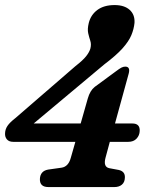

<svg xmlns="http://www.w3.org/2000/svg" viewBox="-22 -739 573 758"><path d="M324.5 -350Q333.5 -381.5 352 -396L435 -457Q449.5 -468 457.2 -472Q465 -476 472.5 -476Q493.5 -476 486 -448L432 -251.5H500.5Q531 -251.5 529.5 -222Q529 -204.5 517.2 -191.8Q505.5 -179 484 -179H411.5L394.5 -116Q385 -80 409.5 -75L447 -68Q472.5 -62 471 -37.5Q470.5 -19.5 459.2 -10Q448 -0.5 429.5 -0.5H169Q134.5 -0.5 135.5 -32.5Q137 -64 168 -69.5L221 -77Q248 -81 257.5 -116L275.5 -179H30.5Q13.5 -179 5.2 -188.8Q-3 -198.5 -2 -213Q-1.5 -228.5 7.5 -242Q16.5 -255.5 39 -273L276.5 -478.5Q305.5 -501 318.2 -517.2Q331 -533.5 335 -548Q339 -564.5 334.5 -578Q330 -591.5 326.2 -607.8Q322.5 -624 328.5 -648.5Q336.5 -680.5 362.5 -699.8Q388.5 -719 430.5 -719Q469 -719 490 -700Q511 -681 509 -648.5Q506.5 -624 496.5 -600Q486.5 -576 461.8 -548.2Q437 -520.5 390 -485L111 -251.5H296.5Z"/></svg>

Font: Fraunces 144pt S100 SemiBold
Style: Italic
Weight: 600
Italic angle: -16°
Version: Version 1.000; ttfautohint (v1.8.3)